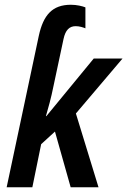

<svg xmlns="http://www.w3.org/2000/svg" viewBox="-20 -787 535 807"><path d="M8 0H116L153 -181L211 -234L277 0H394L299 -310L495 -541H374L175 -299H173C182 -330 195 -375 205 -426L247 -623C255 -661 272 -677 298 -677C314 -677 329 -672 339 -668V-756C327 -761 303 -767 278 -767C200 -767 162 -724 143 -636Z"/></svg>

Font: Noto Sans Display SemiCondensed Medium
Style: Italic
Weight: 500
Width: 4
Italic angle: -12°
Designer: Monotype Design Team
Foundry: Monotype Imaging Inc.
Version: Version 1.900